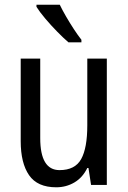

<svg xmlns="http://www.w3.org/2000/svg" viewBox="-20 -786 545 816"><path d="M434 -537V0H367L356 -72H351Q331 -31 296 -10.5Q261 10 219 10Q139 10 103.5 -41.5Q68 -93 68 -186V-537H151V-199Q151 -63 233 -63Q299 -63 325 -110Q351 -157 351 -253V-537ZM234 -766Q245 -743 261 -715.5Q277 -688 294 -662Q311 -636 326 -617V-606H271Q251 -623 223.5 -651Q196 -679 172 -707.5Q148 -736 135 -757V-766Z"/></svg>

Font: Noto Sans Lao Condensed
Style: Regular
Weight: 400
Width: 3
Designer: Monotype Design Team
Foundry: Monotype Imaging Inc.
Version: Version 2.003; ttfautohint (v1.8.4.7-5d5b)